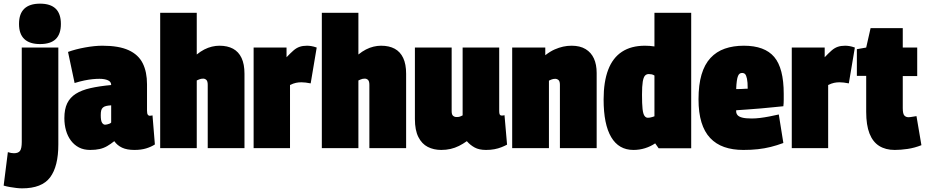

<svg xmlns="http://www.w3.org/2000/svg" viewBox="-87 -810 5061 1050"><path d="M232 -550V-20Q232 100 187 160Q142 220 34 220Q19 220 2.5 218Q-14 216 -32 213Q-50 210 -67 205L-44 22Q-34 25 -26.5 26.5Q-19 28 -11 28Q13 28 22.5 15Q32 2 32 -34V-550ZM132 -569Q75 -569 46 -596.5Q17 -624 17 -679Q17 -735 46 -762.5Q75 -790 132 -790Q189 -790 217.5 -762.5Q246 -735 246 -679Q246 -624 218 -596.5Q190 -569 132 -569Z M265 -164Q265 -213 280.5 -245Q296 -277 327.5 -297Q359 -317 407.5 -328Q456 -339 521 -345V-346Q521 -363 503 -371Q485 -379 457 -379Q440 -379 419.5 -377Q399 -375 374.5 -370Q350 -365 321 -356L285 -526Q326 -541 378.5 -550.5Q431 -560 473 -560Q563 -560 616.5 -535.5Q670 -511 693.5 -464Q717 -417 717 -349V-205Q717 -188 721.5 -182.5Q726 -177 730 -177Q734 -177 739 -177.5Q744 -178 747 -179L760 -20Q740 -7 712.5 1.5Q685 10 648 10Q607 10 580.5 -2.5Q554 -15 538 -38Q518 -22 499 -11Q480 0 458 5Q436 10 406 10Q371 10 345 -3.5Q319 -17 301 -41Q283 -65 274 -96.5Q265 -128 265 -164ZM464 -180Q464 -150 471 -139Q478 -128 488 -128Q492 -128 498.5 -129.5Q505 -131 511.5 -133.5Q518 -136 521 -140V-234Q505 -233 494 -230.5Q483 -228 476 -222Q469 -216 466.5 -206Q464 -196 464 -180Z M789 0V-740H989V-512Q1010 -529 1030.5 -539.5Q1051 -550 1072 -555Q1093 -560 1113 -560Q1157 -560 1187.5 -543.5Q1218 -527 1234 -493Q1250 -459 1250 -407V0H1049V-346Q1049 -366 1041.5 -373Q1034 -380 1024 -380Q1018 -380 1012.5 -379Q1007 -378 1001.5 -375.5Q996 -373 989 -370V0Z M1480 -550V-497Q1502 -520 1518 -534Q1534 -548 1551.5 -554Q1569 -560 1592 -560Q1602 -560 1615 -558Q1628 -556 1645 -550L1612 -354Q1598 -357 1584.5 -358.5Q1571 -360 1561 -360Q1546 -360 1531.5 -357Q1517 -354 1499 -345V0H1300V-550Z M1673 0V-740H1873V-512Q1894 -529 1914.5 -539.5Q1935 -550 1956 -555Q1977 -560 1997 -560Q2041 -560 2071.5 -543.5Q2102 -527 2118 -493Q2134 -459 2134 -407V0H1933V-346Q1933 -366 1925.5 -373Q1918 -380 1908 -380Q1902 -380 1896.5 -379Q1891 -378 1885.5 -375.5Q1880 -373 1873 -370V0Z M2326 10Q2285 10 2252.5 -6.5Q2220 -23 2201 -60.5Q2182 -98 2182 -159V-550H2383V-202Q2383 -183 2391 -176.5Q2399 -170 2409 -170Q2415 -170 2420 -170.5Q2425 -171 2431 -173.5Q2437 -176 2443 -179V-550H2643V-204Q2643 -194 2644.5 -188Q2646 -182 2649.5 -180Q2653 -178 2657 -178Q2665 -178 2672 -180L2686 -19Q2673 -12 2655.5 -5Q2638 2 2617 6Q2596 10 2571 10Q2533 10 2508.5 -3.5Q2484 -17 2466 -38Q2445 -23 2423 -12Q2401 -1 2377 4.5Q2353 10 2326 10Z M2714 0V-550H2895V-508Q2922 -529 2946 -539.5Q2970 -550 2992.5 -555Q3015 -560 3039 -560Q3085 -560 3115.5 -541.5Q3146 -523 3161 -490Q3176 -457 3176 -411V0H2975V-346Q2975 -366 2967 -372.5Q2959 -379 2949 -379Q2944 -379 2938.5 -378Q2933 -377 2927 -374.5Q2921 -372 2915 -369V0Z M3515 1 3496 -26Q3471 -9 3440.5 0.5Q3410 10 3377 10Q3297 10 3255.5 -60Q3214 -130 3214 -266Q3214 -363 3239 -428.5Q3264 -494 3314.5 -527Q3365 -560 3440 -560Q3452 -560 3466.5 -559Q3481 -558 3492 -556V-740H3693V1ZM3492 -174V-397Q3484 -402 3476.5 -403.5Q3469 -405 3461 -405Q3448 -405 3440 -396Q3432 -387 3428 -363Q3424 -339 3424 -292Q3424 -241 3427 -214Q3430 -187 3437.5 -176.5Q3445 -166 3456 -166Q3462 -166 3467.5 -167Q3473 -168 3480 -170Q3487 -172 3492 -174Z M3978 10Q3919 10 3873.5 -6Q3828 -22 3796.5 -55.5Q3765 -89 3749 -141.5Q3733 -194 3733 -267Q3733 -346 3749.5 -402Q3766 -458 3798.5 -493Q3831 -528 3877 -544Q3923 -560 3981 -560Q4095 -560 4147 -498.5Q4199 -437 4199 -297Q4199 -285 4199 -265Q4199 -245 4197 -229Q4174 -227 4141.5 -223.5Q4109 -220 4073.5 -217Q4038 -214 4003 -211.5Q3968 -209 3939 -207Q3939 -206 3939 -204Q3939 -202 3939 -200Q3939 -190 3946 -181Q3953 -172 3971.5 -167Q3990 -162 4024 -162Q4046 -162 4070 -165Q4094 -168 4120 -173Q4146 -178 4172 -184L4197 -28Q4162 -15 4128 -6.5Q4094 2 4057.5 6Q4021 10 3978 10ZM3939 -323Q3946 -323 3953.5 -323Q3961 -323 3969.5 -323.5Q3978 -324 3986.5 -324.5Q3995 -325 4002 -325Q4002 -361 3998 -379.5Q3994 -398 3988 -404.5Q3982 -411 3971 -411Q3964 -411 3958.5 -407.5Q3953 -404 3949 -394.5Q3945 -385 3942.5 -367.5Q3940 -350 3939 -323Z M4423 -550V-497Q4445 -520 4461 -534Q4477 -548 4494.5 -554Q4512 -560 4535 -560Q4545 -560 4558 -558Q4571 -556 4588 -550L4555 -354Q4541 -357 4527.5 -358.5Q4514 -360 4504 -360Q4489 -360 4474.5 -357Q4460 -354 4442 -345V0H4243V-550Z M4806 10Q4756 10 4721 -12Q4686 -34 4668 -80Q4650 -126 4650 -198V-395H4599V-541L4650 -550L4674 -656H4850V-550H4929V-394H4850V-219Q4850 -188 4858.5 -178.5Q4867 -169 4881 -169Q4889 -169 4900 -171Q4911 -173 4925 -175L4952 -16Q4914 -1 4876 4.5Q4838 10 4806 10Z"/></svg>

Font: Georama SemiCondensed Black
Style: Regular
Weight: 900
Width: 4
Designer: Jean-Baptiste Levee
Foundry: Production Type
Version: Version 1.001